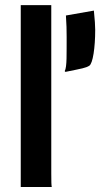

<svg xmlns="http://www.w3.org/2000/svg" viewBox="-20 -748 401 768"><path d="M63 0H187C185.5 -8.3 185.1 -21.5 185.1 -54.7V-727.5H63ZM241.7 -460.4C311 -474.6 322.3 -476.1 336.9 -484.9C351.6 -493.7 360.8 -558.1 360.8 -628.4C360.8 -643.1 359.4 -668.9 355.5 -705.6L243.7 -686C246.1 -653.8 246.6 -625 246.6 -599.6C246.1 -536.1 248.5 -480 238.8 -463.4Z"/></svg>

Font: HammersmithOne
Style: Regular
Weight: 400
Designer: Nicole Fally
Foundry: Nicole Fally
Version: Version 1.003